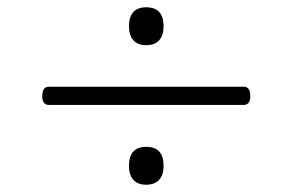

<svg xmlns="http://www.w3.org/2000/svg" viewBox="-20 -701 803 527"><path d="M114 -413Q105 -413 100.5 -419Q96 -425 96 -437Q96 -463 114 -463H649Q658 -463 662.5 -456.5Q667 -450 667 -437Q667 -413 649 -413ZM381 -194Q358 -194 346 -207.5Q334 -221 334 -246Q334 -272 346 -285Q358 -298 381 -298Q405 -298 417 -285Q429 -272 429 -246Q429 -221 417 -207.5Q405 -194 381 -194ZM381 -577Q358 -577 346 -590.5Q334 -604 334 -629Q334 -655 346 -668Q358 -681 381 -681Q405 -681 417 -668Q429 -655 429 -629Q429 -604 417 -590.5Q405 -577 381 -577Z"/></svg>

Font: Playwrite US Modern ExtraLight
Style: Regular
Weight: 250
Designer: Veronika Burian, José Scaglione
Foundry: TypeTogether
Version: Version 1.003